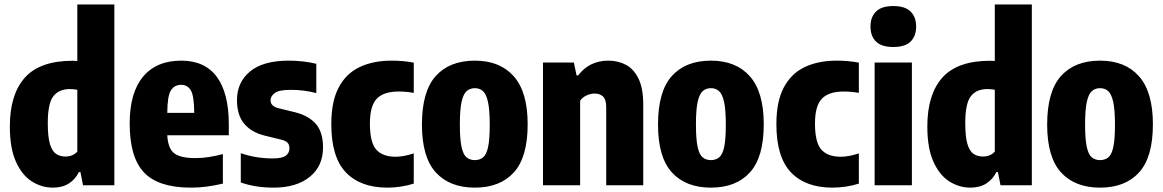

<svg xmlns="http://www.w3.org/2000/svg" viewBox="-20 -828 5196 858"><path d="M216.5 10.5Q166 10.5 122 -17.5Q78 -45.5 51 -105.8Q24 -166 24 -263Q24 -406 91.2 -481.2Q158.5 -556.5 305.5 -556.5Q314.5 -556.5 325.5 -555.5V-808H491V0H351L339.5 -59H332.5Q317 -27 287.8 -8.2Q258.5 10.5 216.5 10.5ZM272 -128.5Q305.5 -128.5 325.5 -150.5V-427Q306.5 -430 292 -430Q243.5 -430 218.5 -398Q193.5 -366 193.5 -278Q193.5 -216.5 203.2 -184.2Q213 -152 230.8 -140.2Q248.5 -128.5 272 -128.5Z M832.5 10.5Q688.5 10.5 624 -56.8Q559.5 -124 559.5 -276.5Q559.5 -413.5 619.2 -485.2Q679 -557 790 -557Q895 -557 948.8 -484.8Q1002.5 -412.5 1002.5 -271.5V-223.5H727.5Q730.5 -165.5 758 -143.5Q785.5 -121.5 853.5 -121.5Q883 -121.5 913.5 -126.2Q944 -131 976 -139.5V-7.5Q937 1.5 903 6Q869 10.5 832.5 10.5ZM789.5 -449Q759.5 -449 743.8 -424.2Q728 -399.5 727.5 -323.5H848Q847.5 -399.5 832.8 -424.2Q818 -449 789.5 -449Z M1203 10.5Q1163.5 10.5 1127 5Q1090.5 -0.5 1056 -12.5V-143.5Q1088.5 -132 1124.8 -126Q1161 -120 1199.5 -120Q1240.5 -120 1257 -132.2Q1273.5 -144.5 1273.5 -165Q1273.5 -181.5 1265 -190.2Q1256.5 -199 1238.5 -203.5L1164.5 -221.5Q1104.5 -236 1071.8 -274.5Q1039 -313 1039 -380.5Q1039 -460.5 1097.5 -508.8Q1156 -557 1270 -557Q1305 -557 1335.8 -553.2Q1366.5 -549.5 1393.5 -543V-412Q1339.5 -426.5 1279 -426.5Q1226.5 -426.5 1207.8 -412.2Q1189 -398 1189 -380Q1189 -353.5 1224 -344.5L1298 -326.5Q1359.5 -311 1391.5 -274.2Q1423.5 -237.5 1423.5 -169Q1423.5 -85.5 1364 -37.5Q1304.5 10.5 1203 10.5Z M1711 10.5Q1591 10.5 1525.8 -57.5Q1460.5 -125.5 1460.5 -273.5Q1460.5 -374.5 1493.5 -437Q1526.5 -499.5 1587 -528.2Q1647.5 -557 1730 -557Q1783 -557 1829 -548V-413Q1795 -419 1761.5 -419Q1694.5 -419 1663.8 -387Q1633 -355 1633 -276Q1633 -190.5 1661.8 -159Q1690.5 -127.5 1748 -127.5Q1783 -127.5 1829 -142.5V-7.5Q1801 1.5 1770.5 6Q1740 10.5 1711 10.5Z M2102 10.5Q1989.5 10.5 1927.5 -57.5Q1865.5 -125.5 1865.5 -271Q1865.5 -419.5 1927.2 -488.2Q1989 -557 2102 -557Q2214 -557 2276 -487Q2338 -417 2338 -272.5Q2338 -125.5 2276.2 -57.5Q2214.5 10.5 2102 10.5ZM2102 -112.5Q2123.5 -112.5 2138.5 -124.5Q2153.5 -136.5 2161 -170.5Q2168.5 -204.5 2168.5 -270.5Q2168.5 -338.5 2160.5 -373.5Q2152.5 -408.5 2137.8 -421.2Q2123 -434 2102 -434Q2081 -434 2066 -421.5Q2051 -409 2043 -374.2Q2035 -339.5 2035 -273Q2035 -206 2042.5 -171.5Q2050 -137 2065 -124.8Q2080 -112.5 2102 -112.5Z M2406.5 0V-548.5H2544.5L2556.5 -491H2563.5Q2614 -557 2698.5 -557Q2742.5 -557 2777.8 -538Q2813 -519 2833.8 -475.8Q2854.5 -432.5 2854.5 -360V0H2689V-347.5Q2689 -383.5 2674.8 -396.8Q2660.5 -410 2637.5 -410Q2620 -410 2602 -402Q2584 -394 2572.5 -378V0Z M3157 10.5Q3044.5 10.5 2982.5 -57.5Q2920.5 -125.5 2920.5 -271Q2920.5 -419.5 2982.2 -488.2Q3044 -557 3157 -557Q3269 -557 3331 -487Q3393 -417 3393 -272.5Q3393 -125.5 3331.2 -57.5Q3269.5 10.5 3157 10.5ZM3157 -112.5Q3178.5 -112.5 3193.5 -124.5Q3208.5 -136.5 3216 -170.5Q3223.5 -204.5 3223.5 -270.5Q3223.5 -338.5 3215.5 -373.5Q3207.5 -408.5 3192.8 -421.2Q3178 -434 3157 -434Q3136 -434 3121 -421.5Q3106 -409 3098 -374.2Q3090 -339.5 3090 -273Q3090 -206 3097.5 -171.5Q3105 -137 3120 -124.8Q3135 -112.5 3157 -112.5Z M3700 10.5Q3580 10.5 3514.8 -57.5Q3449.5 -125.5 3449.5 -273.5Q3449.5 -374.5 3482.5 -437Q3515.5 -499.5 3576 -528.2Q3636.5 -557 3719 -557Q3772 -557 3818 -548V-413Q3784 -419 3750.5 -419Q3683.5 -419 3652.8 -387Q3622 -355 3622 -276Q3622 -190.5 3650.8 -159Q3679.5 -127.5 3737 -127.5Q3772 -127.5 3818 -142.5V-7.5Q3790 1.5 3759.5 6Q3729 10.5 3700 10.5Z M3888.5 0V-548.5H4055V0ZM3972 -618Q3919.5 -618 3894.8 -642.2Q3870 -666.5 3870 -709.5Q3870 -752 3894.8 -776.5Q3919.5 -801 3972 -801Q4024.5 -801 4049.2 -776.5Q4074 -752 4074 -709.5Q4074 -666.5 4049.2 -642.2Q4024.5 -618 3972 -618Z M4316.5 10.5Q4266 10.5 4222 -17.5Q4178 -45.5 4151 -105.8Q4124 -166 4124 -263Q4124 -406 4191.2 -481.2Q4258.5 -556.5 4405.5 -556.5Q4414.5 -556.5 4425.5 -555.5V-808H4591V0H4451L4439.5 -59H4432.5Q4417 -27 4387.8 -8.2Q4358.5 10.5 4316.5 10.5ZM4372 -128.5Q4405.5 -128.5 4425.5 -150.5V-427Q4406.5 -430 4392 -430Q4343.5 -430 4318.5 -398Q4293.5 -366 4293.5 -278Q4293.5 -216.5 4303.2 -184.2Q4313 -152 4330.8 -140.2Q4348.5 -128.5 4372 -128.5Z M4896 10.5Q4783.5 10.5 4721.5 -57.5Q4659.5 -125.5 4659.5 -271Q4659.5 -419.5 4721.2 -488.2Q4783 -557 4896 -557Q5008 -557 5070 -487Q5132 -417 5132 -272.5Q5132 -125.5 5070.2 -57.5Q5008.5 10.5 4896 10.5ZM4896 -112.5Q4917.5 -112.5 4932.5 -124.5Q4947.5 -136.5 4955 -170.5Q4962.5 -204.5 4962.5 -270.5Q4962.5 -338.5 4954.5 -373.5Q4946.5 -408.5 4931.8 -421.2Q4917 -434 4896 -434Q4875 -434 4860 -421.5Q4845 -409 4837 -374.2Q4829 -339.5 4829 -273Q4829 -206 4836.5 -171.5Q4844 -137 4859 -124.8Q4874 -112.5 4896 -112.5Z"/></svg>

Font: Encode Sans Condensed ExtraBold
Style: Regular
Weight: 800
Width: 3
Designer: Multiple Designers
Foundry: Impallari Type
Version: Version 3.000; ttfautohint (v1.8.3) -l 8 -r 50 -G 200 -x 14 